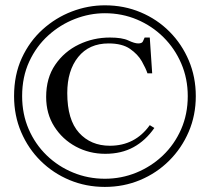

<svg xmlns="http://www.w3.org/2000/svg" viewBox="-20 -698 800 733"><path d="M727.5 -331.1Q727.5 -257.8 700.4 -194.8Q673.3 -131.8 625.7 -84.5Q578.1 -37.1 515.1 -10.7Q452.1 15.6 380.4 15.6Q308.6 15.6 245.8 -10.5Q183.1 -36.6 135.5 -83.5Q87.9 -130.4 60.8 -193.6Q33.7 -256.8 33.7 -331.1Q33.7 -412.1 63.2 -476.3Q92.8 -540.5 142.6 -585.4Q192.4 -630.4 254.2 -654.1Q315.9 -677.7 380.4 -677.7Q453.6 -677.7 516.8 -651.1Q580.1 -624.5 627.2 -577.1Q674.3 -529.8 700.9 -466.8Q727.5 -403.8 727.5 -331.1ZM696.8 -331.1Q696.8 -397.9 672.1 -455.3Q647.5 -512.7 604 -555.9Q560.5 -599.1 503.2 -623.3Q445.8 -647.5 380.4 -647.5Q322.3 -647.5 266.1 -625.7Q210 -604 164.3 -562.7Q118.7 -521.5 91.6 -462.9Q64.5 -404.3 64.5 -331.1Q64.5 -262.7 89.4 -205.1Q114.3 -147.5 158.2 -105Q202.1 -62.5 259.3 -39.1Q316.4 -15.6 380.4 -15.6Q443.4 -15.6 500.2 -38.8Q557.1 -62 601.6 -104.2Q646 -146.5 671.4 -204.3Q696.8 -262.2 696.8 -331.1ZM569.3 -209.5Q535.6 -161.1 489.5 -136Q443.4 -110.8 381.8 -110.8Q320.8 -110.8 269.5 -138.4Q218.3 -166 187.3 -214.8Q156.2 -263.7 156.2 -328.1Q156.2 -400.4 190.9 -450.9Q225.6 -501.5 281 -528.1Q336.4 -554.7 399.4 -554.7Q446.3 -554.7 470 -543.5Q493.7 -532.2 507.8 -532.2Q522 -532.2 525.6 -540Q529.3 -547.9 532.2 -554.7H551.8L561 -418H543Q536.6 -437 521.5 -463.9Q506.3 -490.7 476.3 -511.5Q446.3 -532.2 394.5 -532.2Q320.3 -532.2 278.6 -480.5Q236.8 -428.7 236.8 -342.8Q236.8 -240.7 281.7 -191.2Q326.7 -141.6 399.4 -141.6Q495.6 -141.6 551.8 -220.2Z"/></svg>

Font: BabelStone Roman
Style: Regular
Weight: 400
Designer: Walt Agee, Victor Gaultney, Peter Martin, Debbi Hosken, Becca Hirsbrunner (SIL); Andrew West (BabelStone)
Foundry: BabelStone
Version: Version 16.000